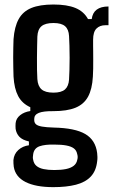

<svg xmlns="http://www.w3.org/2000/svg" viewBox="-20 -628 490 830"><path d="M210.5 181Q134.5 181 90.5 158.8Q46.5 136.5 39.5 93Q39 86.5 38.2 78.5Q37.5 70.5 38 64Q40.5 37.5 59.2 20.5Q78 3.5 105 0V-16.5Q76.5 -23 63.5 -37Q50.5 -51 47.5 -71Q47 -77 47 -83Q47 -89 47.5 -95.5Q49.5 -116 67 -130Q84.5 -144 111 -148V-164.5Q75.5 -180.5 58.5 -212.8Q41.5 -245 38.5 -297Q38 -314.5 37.5 -336Q37 -357.5 37 -380Q37 -402.5 37.5 -422.8Q38 -443 38.5 -458.5Q42.5 -512.5 60.8 -545.5Q79 -578.5 115.5 -593.5Q152 -608.5 211 -608.5Q270 -608.5 306.2 -593.5Q342.5 -578.5 360.5 -545.5H376.5Q380 -573 398.2 -586.5Q416.5 -600 449 -600V-519H436Q411.5 -519 397 -504.5Q382.5 -490 382.5 -456V-429Q382.5 -423.5 382.8 -407.5Q383 -391.5 383 -371.2Q383 -351 382.8 -331Q382.5 -311 381.5 -297Q378.5 -242.5 360.5 -209.8Q342.5 -177 306 -162.2Q269.5 -147.5 210.5 -147.5Q167.5 -148 147.8 -140Q128 -132 128 -114V-109Q128 -97.5 135.5 -90.8Q143 -84 161.5 -80.8Q180 -77.5 213 -76.5Q304.5 -74.5 348.8 -48.5Q393 -22.5 400 33.5Q401 41 401.2 50.5Q401.5 60 400 69.5Q395.5 111 372.2 135.5Q349 160 308.2 170.5Q267.5 181 210.5 181ZM214.5 107Q244 107 265 102.8Q286 98.5 298.5 88.8Q311 79 314 63Q316 56 315.8 49.8Q315.5 43.5 313.5 37Q310.5 22 299.2 13.5Q288 5 267.2 1Q246.5 -3 214.5 -3Q175 -4 151.2 4.2Q127.5 12.5 123.5 38Q122 46 122 51.8Q122 57.5 123.5 63.5Q126.5 80 138 89.5Q149.5 99 168.8 103Q188 107 214.5 107ZM211 -227.5Q245 -227.5 260.8 -241.2Q276.5 -255 278.5 -284Q279.5 -300 280.2 -325Q281 -350 281 -377.8Q281 -405.5 280.2 -430.8Q279.5 -456 278.5 -472Q277 -501 261.2 -514.8Q245.5 -528.5 211 -528.5Q176 -528.5 159.5 -514.8Q143 -501 141.5 -470Q141 -454 140.5 -429.5Q140 -405 139.8 -377.8Q139.5 -350.5 140 -326Q140.5 -301.5 141.5 -286Q143.5 -256 159.5 -241.8Q175.5 -227.5 211 -227.5Z"/></svg>

Font: Big Shoulders Medium
Style: Regular
Weight: 500
Designer: Patric King
Foundry: XO Type Co
Version: Version 2.002